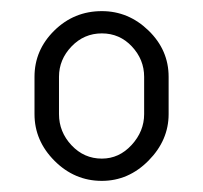

<svg xmlns="http://www.w3.org/2000/svg" viewBox="-20 -755 365 345"><path d="M42 -550V-617Q42 -665 77.5 -700Q113 -735 163 -735Q211 -735 247 -700Q283 -665 283 -617V-550Q283 -503 247 -466.5Q211 -430 163 -430Q114 -430 78 -466Q42 -502 42 -550ZM86 -550Q86 -518 108.5 -494Q131 -470 163 -470Q194 -470 216.5 -494.5Q239 -519 239 -550V-617Q239 -648 217 -671.5Q195 -695 163 -695Q131 -695 108.5 -671.5Q86 -648 86 -617Z"/></svg>

Font: Terminal Dosis
Style: Light
Weight: 300
Designer: EdgarTolentino, PabloImpallari, IginoMarini
Foundry: EdgarTolentino, PabloImpallari, IginoMarini
Version: Version 1.006